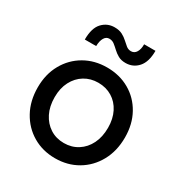

<svg xmlns="http://www.w3.org/2000/svg" viewBox="-171 -849 927 980"><g transform="rotate(30 292.5 -358.5)"><path d="M292.5 7.8Q219.2 7.8 161.1 -26.4Q103 -60.5 69.3 -121.6Q35.6 -182.6 35.6 -262.2Q35.6 -340.3 69.3 -400.1Q103 -460 161.1 -493.4Q219.2 -526.9 292.5 -526.9Q366.7 -526.9 424.8 -493.4Q482.9 -460 516.1 -400.1Q549.3 -340.3 549.3 -262.2Q549.3 -182.6 515.6 -121.6Q481.9 -60.5 423.8 -26.4Q365.7 7.8 292.5 7.8ZM292.5 -82Q338.4 -82 374 -104.7Q409.7 -127.4 429.7 -167.7Q449.7 -208 449.7 -262.2Q449.7 -314.5 429.7 -354Q409.7 -393.6 374 -415.3Q338.4 -437 292.5 -437Q247.6 -437 211.9 -415.3Q176.3 -393.6 155.8 -354.2Q135.3 -314.9 135.3 -262.2Q135.3 -208 155.5 -167.7Q175.8 -127.4 211.2 -104.7Q246.6 -82 292.5 -82ZM121.6 -593.3Q121.6 -661.1 150.9 -692.4Q180.2 -723.6 223.1 -723.6Q250.5 -723.6 269 -713.9Q287.6 -704.1 301 -691.4Q314.5 -678.7 326.9 -668.9Q339.4 -659.2 355 -659.2Q375 -659.2 385.7 -677.2Q396.5 -695.3 396 -723.6H462.9Q462.9 -658.2 433.8 -625.7Q404.8 -593.3 360.8 -593.3Q335 -593.3 317.1 -603.3Q299.3 -613.3 285.4 -626.5Q271.5 -639.6 258.5 -649.7Q245.6 -659.7 228.5 -659.7Q210 -659.7 199.5 -641.6Q189 -623.5 188.5 -593.3Z"/></g></svg>

Font: Reddit Sans Medium
Style: Regular
Weight: 500
Designer: Stephen Hutchings
Foundry: Reddit
Version: Version 1.014